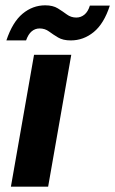

<svg xmlns="http://www.w3.org/2000/svg" viewBox="-20 -702 433 722"><path d="M21 0 108 -496H248L161 0ZM4 -550Q27 -619 65 -650.5Q103 -682 150 -682Q179 -682 197.5 -670.5Q216 -659 231.5 -647.5Q247 -636 267 -636Q284 -636 297.5 -647Q311 -658 318 -681H393Q371 -613 332.5 -581.5Q294 -550 246 -550Q217 -550 198.5 -561Q180 -572 164.5 -583.5Q149 -595 129 -595Q112 -595 99 -584Q86 -573 78 -550Z"/></svg>

Font: DM Sans 24pt ExtraBold
Style: Italic
Weight: 800
Italic angle: -10°
Designer: Colophon Foundry, Jonny Pinhorn
Foundry: Colophon Foundry
Version: Version 4.004;gftools[0.9.30]